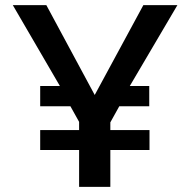

<svg xmlns="http://www.w3.org/2000/svg" viewBox="-20 -730 744 750"><path d="M487 -394H563V-315H446L411 -252V-222H564V-144H411V0H289V-144H137V-222H289V-254L255 -315H137V-394H214L30 -710H161L350 -359L540 -710H673Z"/></svg>

Font: Rising Sun SemiBold
Style: Regular
Weight: 600
Designer: Matt McInerney, Pablo Impallari, Rodrigo Fuenzalida (Raleway font), Stephen Hutchings (Greek), Cristiano Sobral (main ch
Foundry: The Rising Sun Project Authors
Version: Version 4.327; ttfautohint (v1.8.4.7-5d5b-dirty)